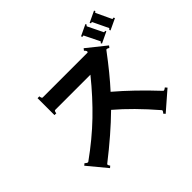

<svg xmlns="http://www.w3.org/2000/svg" viewBox="-202 -1122 1405 1405"><g transform="rotate(-45 501.0 -419.5)"><path d="M1002 -725 915 -684 911 -693Q921 -700 920 -704L864 -821Q862 -826 851 -822L846 -831L932 -872L937 -863Q933 -861 930 -858Q927 -855 928 -852L983 -735Q984 -733 988 -733Q993 -733 997 -735ZM750 -796Q749 -798 745 -798Q740 -798 736 -796L732 -806L818 -847L822 -838Q812 -831 814 -827L871 -710Q872 -708 875 -708Q881 -708 885 -710L889 -701L803 -660L798 -669Q802 -671 805 -674Q808 -677 807 -680ZM880 -97Q884 -97 890.5 -100.5Q897 -104 901 -108L914 -93L769 33L757 19Q763 14 767.5 6Q772 -2 768 -6Q631 -165 507 -270Q381 -146 208 -11Q205 -10 205 -5Q205 -1 208 4.5Q211 10 214 14L200 26L79 -120L94 -132Q99 -126 107 -121Q115 -116 120 -119Q258 -218 367.5 -323.5Q477 -429 582 -559H217Q212 -559 209 -551.5Q206 -544 206 -536H187V-711H206Q206 -703 209 -695.5Q212 -688 217 -688H682L685 -692Q686 -693 686 -696Q686 -700 681 -707Q676 -714 672 -716L684 -731L830 -614L818 -599Q812 -604 804 -606.5Q796 -609 793 -605Q686 -462 598 -366Q730 -254 875 -99Q877 -97 880 -97Z"/></g></svg>

Font: Aoboshi One
Style: Regular
Weight: 400
Designer: IKIMOJI
Foundry: Natsumi Matsuba
Version: Version 1.000; ttfautohint (v1.8.3)